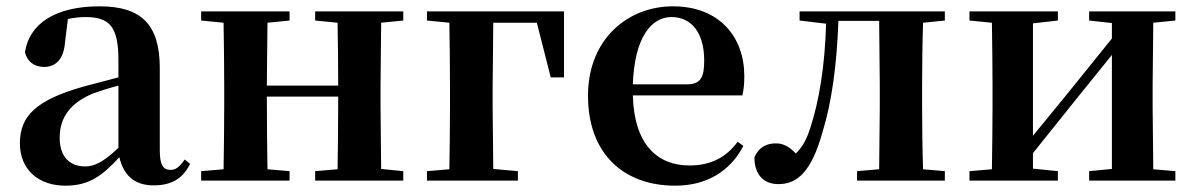

<svg xmlns="http://www.w3.org/2000/svg" viewBox="-20 -572 3780 608"><path d="M466 15C522 15 558 -5 582 -53L565 -67C547 -41 535 -34 520 -34C498 -34 486 -48 486 -95V-356C486 -494 428 -552 295 -552C154 -552 72 -496 59 -406C67 -376 89 -360 120 -360C154 -360 182 -382 186 -439L195 -512C215 -516 232 -518 250 -518C327 -518 355 -488 355 -381V-327L245 -298C93 -255 43 -204 43 -118C43 -34 103 16 187 16C263 16 304 -16 358 -74C371 -18 405 15 466 15ZM355 -104C306 -57 277 -45 250 -45C201 -45 169 -75 169 -136C169 -203 206 -248 277 -277C297 -284 325 -293 355 -301Z M978 -507 1049 -500C1050 -445 1051 -363 1051 -301H825L827 -500L897 -507V-536H617V-507L688 -500C689 -442 690 -357 690 -301V-235C690 -179 689 -94 688 -36L617 -30V0H897V-30L827 -36C826 -94 825 -182 825 -266H1051C1051 -182 1050 -94 1049 -36L978 -30V0H1257V-30L1187 -37L1185 -235V-301L1187 -500L1257 -507V-536H978Z M1332 -507 1403 -500C1404 -442 1405 -355 1405 -293V-235C1405 -179 1404 -94 1403 -36L1332 -30V0H1620V-30L1542 -37L1540 -235V-293L1542 -500H1680L1724 -327H1766V-536H1332Z M2118 16C2217 16 2292 -29 2334 -110L2316 -123C2281 -76 2234 -48 2163 -48C2063 -48 1988 -113 1984 -270H2331C2335 -288 2337 -306 2337 -331C2337 -455 2258 -552 2111 -552C1969 -552 1842 -449 1842 -269C1842 -84 1956 16 2118 16ZM1984 -305C1989 -452 2042 -518 2106 -518C2170 -518 2210 -468 2210 -380C2210 -326 2198 -305 2155 -305Z M2763 0H2972V-30L2903 -36C2901 -94 2900 -179 2900 -235V-301C2900 -357 2901 -442 2903 -500L2972 -507V-536H2512V-507L2596 -497C2592 -365 2575 -255 2545 -164C2533 -127 2519 -104 2500 -86C2480 -107 2461 -118 2437 -118C2407 -118 2382 -105 2369 -74C2369 -18 2399 11 2445 11C2503 11 2549 -25 2585 -155C2614 -249 2630 -368 2635 -506H2764L2766 -301V-235L2764 -36L2694 -30V0Z M3429 -507 3501 -499V-450L3359 -274L3251 -142V-498L3330 -507V-536H3050V-507L3121 -500C3122 -442 3123 -357 3123 -301V-235C3123 -179 3122 -94 3121 -36L3050 -30V0H3330V-30L3251 -38V-87L3388 -258L3501 -398V-37L3429 -30V0H3702V-30L3632 -36L3630 -235V-301L3632 -500L3702 -507V-536H3429Z"/></svg>

Font: Source Han Serif CN
Style: Bold
Weight: 700
Designer: Ryoko NISHIZUKA 西塚涼子 (kana & ideographs); Frank Grießhammer (Latin, Greek & Cyrillic); Wenlong ZHANG 张文龙 (bopomofo); San
Foundry: Adobe
Version: Version 2.003;hotconv 1.1.1;makeotfexe 2.6.0